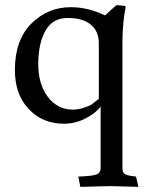

<svg xmlns="http://www.w3.org/2000/svg" viewBox="-20 -470 570 748"><path d="M365 -302Q365 -348 334 -374Q302 -400 244 -400Q186 -400 158 -352Q130 -304 129 -224Q128 -144 166 -93Q204 -43 263 -43Q287 -43 309 -51Q330 -58 338 -64Q346 -70 365 -85ZM409 255 293 258 285 218Q338 216 355 210Q372 204 372 184V-55Q354 -30 314 -9Q274 12 229 12Q146 12 92 -45Q38 -102 38 -197Q38 -314 102 -378Q166 -442 256 -442Q323 -442 389 -410L430 -447Q435 -450 438 -450Q441 -450 466 -447Q470 -446 469 -439Q458 -384 457 -313V184Q457 202 466 208Q475 214 510 218L519 258Z"/></svg>

Font: Lusitana
Style: Regular
Weight: 400
Designer: Ana Paula Megda
Foundry: Ana Paula Megda
Version: Version 1.001; ttfautohint (v1.4.1)